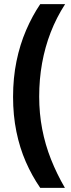

<svg xmlns="http://www.w3.org/2000/svg" viewBox="-20 -748 344 926"><path d="M43 -281Q43 -372 59.5 -452.5Q76 -533 106 -602.5Q136 -672 174 -728H294Q252 -663 224.5 -592Q197 -521 183 -443.5Q169 -366 169 -282Q169 -201 183.5 -125.5Q198 -50 226 20.5Q254 91 293 158H174Q134 100 104.5 32.5Q75 -35 59 -113.5Q43 -192 43 -281Z"/></svg>

Font: Noto Sans Display ExtraCondensed
Style: Bold
Weight: 700
Width: 2
Designer: Monotype Design Team
Foundry: Monotype Imaging Inc.
Version: Version 2.003